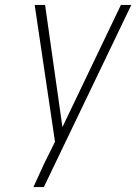

<svg xmlns="http://www.w3.org/2000/svg" viewBox="-20 -755 550 775"><path d="M157 0H115Q126 -24 136.5 -47Q147 -70 158 -94L202 -183L120 -735H162L232 -242L468 -735H510Z"/></svg>

Font: Iosevka Extralight
Style: Italic
Weight: 200
Italic angle: -9°
Monospace: yes
Designer: Belleve Invis
Foundry: Belleve Invis
Version: Version 32.5.0; ttfautohint (v1.8.4)